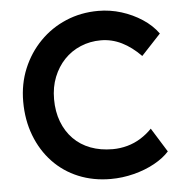

<svg xmlns="http://www.w3.org/2000/svg" viewBox="-52 -759 787 819"><g transform="rotate(-5 342.0 -349.5)"><path d="M390 10Q315 10 252 -16Q189 -42 143 -90.5Q97 -139 71.5 -205.5Q46 -272 46 -351Q46 -427 73 -492Q100 -557 148 -606Q196 -655 260 -682Q324 -709 398 -709Q449 -709 497 -694Q545 -679 585.5 -652.5Q626 -626 652 -590L569 -501Q530 -541 487.5 -562Q445 -583 398 -583Q352 -583 311.5 -566Q271 -549 241.5 -518Q212 -487 195 -444.5Q178 -402 178 -350Q178 -297 194.5 -253.5Q211 -210 241.5 -179Q272 -148 314.5 -132Q357 -116 409 -116Q441 -116 472 -124.5Q503 -133 530 -150Q557 -167 578 -189L642 -86Q618 -59 578 -37Q538 -15 489 -2.5Q440 10 390 10Z"/></g></svg>

Font: Readex Pro Medium
Style: Regular
Weight: 500
Designer: Bonnie Shaver-Troup, Thomas Jockin
Foundry: Lexend
Version: Version 1.204